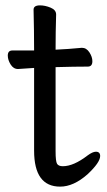

<svg xmlns="http://www.w3.org/2000/svg" viewBox="-20 -671 400 715"><path d="M204 24Q107 24 107 -110V-418L47 -414Q30 -414 19.5 -431Q9 -448 9 -464Q9 -483 26 -483H107Q107 -556 105 -635Q105 -651 129 -651Q148 -651 168.5 -642.5Q189 -634 189 -617Q187 -552 187 -486Q233 -488 285 -493Q302 -493 313 -476Q324 -459 324 -443Q324 -423 307 -423Q259 -423 187 -421V-108Q187 -70 192.5 -61Q198 -52 214 -52Q254 -52 306 -92Q325 -106 337 -106Q353 -106 353 -90Q353 -66 306 -22Q254 24 204 24Z"/></svg>

Font: ToneOZ-Pinyin-WenKai-Medium
Style: Medium
Weight: 700
Designer: Fontworks Inc.
Foundry: ToneOZ
Version: Version 0.240331